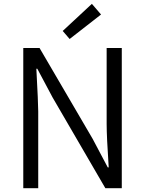

<svg xmlns="http://www.w3.org/2000/svg" viewBox="-20 -983 758 1003"><path d="M101.6 0V-732.4H186.5L463.9 -257.8L543 -108.4H547.9Q537.1 -269.5 537.1 -335.9V-732.4H616.2V0H530.3L254.9 -473.6L174.8 -624H169.9Q179.7 -441.4 179.7 -401.4V0ZM343.8 -779.3 307.6 -821.3 460 -962.9 507.8 -907.2Z"/></svg>

Font: Gen Shin Gothic Normal
Style: Regular
Weight: 300
Designer: [Source Han Sans]
Ryoko NISHIZUKA  (kana & ideographs); Paul D. Hunt (Latin, Greek & Cyrillic); Wenlong ZHANG  (bopomofo
Version: Version 1.002.20150607